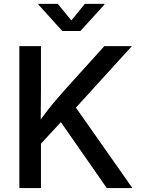

<svg xmlns="http://www.w3.org/2000/svg" viewBox="-20 -964 724 984"><path d="M157.7 -192.9V-307.6Q181.6 -342.8 205.6 -374.8Q229.5 -406.7 255.1 -437.5Q280.8 -468.3 310.1 -501L514.6 -727.5H655.8L346.2 -387.2L338.9 -388.7ZM79.1 0V-727.5H189.9V-494.6L188.5 -328.6L189.9 -274.4V0ZM527.3 0 279.3 -356.4 348.6 -441.4 658.7 0ZM275.9 -944.3 345.7 -859.4 415 -944.3H515.1V-940.4L392.1 -805.2H299.3L176.8 -940.4V-944.3Z"/></svg>

Font: Inter 16pt Medium
Style: Regular
Weight: 500
Version: Version 4.001;git-66647c0bb